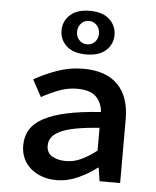

<svg xmlns="http://www.w3.org/2000/svg" viewBox="-55 -814 709 873"><g transform="rotate(5 300.0 -378.0)"><path d="M235 12Q199 12 169 1.5Q139 -9 117 -28Q95 -47 83 -73.5Q71 -100 71 -132Q71 -173 90 -204.5Q109 -236 150 -258Q191 -280 255 -294Q319 -308 410 -314Q407 -356 380 -383Q353 -410 293 -410Q251 -410 210.5 -394.5Q170 -379 132 -358L90 -435Q135 -461 193 -482Q251 -503 314 -503Q417 -503 471 -448.5Q525 -394 525 -291V0H431L422 -61H419Q380 -31 332.5 -9.5Q285 12 235 12ZM270 -78Q307 -78 341.5 -94.5Q376 -111 410 -138V-242Q344 -237 300 -228.5Q256 -220 230 -207Q204 -194 193 -177.5Q182 -161 182 -141Q182 -108 207.5 -93Q233 -78 270 -78ZM320 -569Q261 -569 230 -597.5Q199 -626 199 -668Q199 -710 230 -739Q261 -768 320 -768Q379 -768 410 -739Q441 -710 441 -668Q441 -626 410 -597.5Q379 -569 320 -569ZM320 -615Q341 -615 355.5 -630Q370 -645 370 -668Q370 -691 355.5 -706.5Q341 -722 320 -722Q299 -722 284.5 -706.5Q270 -691 270 -668Q270 -645 284.5 -630Q299 -615 320 -615Z"/></g></svg>

Font: Source Code Pro Semibold
Style: Regular
Weight: 600
Monospace: yes
Designer: Paul D. Hunt, Teo Tuominen
Foundry: Adobe Systems Incorporated
Version: Version 2.030;PS 1.000;hotconv 16.6.51;makeotf.lib2.5.65220